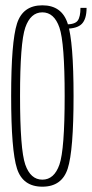

<svg xmlns="http://www.w3.org/2000/svg" viewBox="-20 -699 346 723"><path d="M139.5 4Q66 4 44 -64.2Q22 -132.5 22 -337.5Q22 -541.5 44 -610.2Q66 -679 139.5 -679Q213 -679 235 -610Q257 -541 257 -337.5Q257 -132.5 235 -64.2Q213 4 139.5 4ZM139.5 -22.5Q184 -22.5 203.8 -79.2Q223.5 -136 223.5 -337.5Q223.5 -538 203.8 -595.2Q184 -652.5 139.5 -652.5Q95 -652.5 75.2 -595.2Q55.5 -538 55.5 -337.5Q55.5 -136 75.2 -79.2Q95 -22.5 139.5 -22.5ZM227.5 -607Q262 -607 272.5 -621.2Q283 -635.5 283 -669.5H306Q306 -627.5 288.2 -609.2Q270.5 -591 227.5 -591Z"/></svg>

Font: Anybody Condensed ExtraLight
Style: Regular
Weight: 200
Width: 3
Designer: Tyler Finck
Foundry: Etcetera Type Company
Version: Version 1.010; ttfautohint (v1.8.3) -l 8 -r 50 -G 200 -x 14 